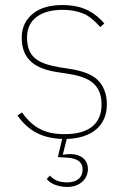

<svg xmlns="http://www.w3.org/2000/svg" viewBox="-20 -538 502 760"><path d="M328 131C328 170 297 202 246 202C207 202 177 187 165 170L178 157C193 175 215 184 246 184C282 184 307 167 307 132C307 107 291 89 246 86L209 84L226 12C150 9 94 -17 49 -81L67 -93C112 -30 161 -7 236 -7C332 -7 382 -48 382 -124C382 -200 338 -232 254 -245L210 -252C121 -265 66 -301 66 -389C66 -432 84 -464 113 -486C141 -508 181 -518 226 -518C270 -518 303 -510 330 -496C357 -482 377 -464 393 -445L377 -431C361 -448 344 -466 321 -479C297 -491 267 -499 227 -499C143 -499 87 -462 87 -390C87 -314 127 -287 214 -272L258 -265C302 -258 339 -246 364 -224C388 -202 403 -169 403 -125C403 -40 343 9 244 12L229 73L231 75C240 72 252 72 261 72C300 72 328 95 328 131Z"/></svg>

Font: Plexus Sans Thin
Style: Regular
Weight: 250
Version: Version 2.001;PS 002.001;hotconv 1.0.70;makeotf.lib2.5.58329